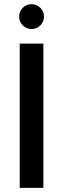

<svg xmlns="http://www.w3.org/2000/svg" viewBox="-20 -905 304 925"><path d="M75 0H189V-695H75ZM72 -825C72 -792 99 -765 132 -765C165 -765 192 -792 192 -825C192 -858 165 -885 132 -885C99 -885 72 -858 72 -825Z"/></svg>

Font: Poppins Medium
Style: Regular
Weight: 500
Designer: Ninad Kale (Devanagari), Jonny Pinhorn (Latin)
Foundry: Indian Type Foundry
Version: 4.004